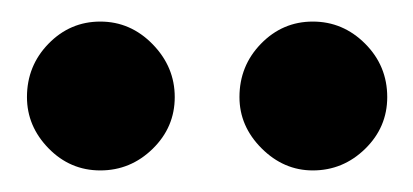

<svg xmlns="http://www.w3.org/2000/svg" viewBox="-20 -698 383 178"><path d="M5 -608Q5 -637 25 -657.5Q45 -678 73 -678Q101 -678 121.5 -657Q142 -636 142 -608Q142 -580 121.5 -560Q101 -540 73 -540Q45 -540 25 -560.5Q5 -581 5 -608ZM202 -608Q202 -637 222 -657.5Q242 -678 270 -678Q298 -678 318.5 -657.5Q339 -637 339 -608Q339 -580 318.5 -560Q298 -540 270 -540Q243 -540 222.5 -560.5Q202 -581 202 -608Z"/></svg>

Font: Arya
Style: Bold
Weight: 700
Designer: Eduardo Rodriguez Tunni, Modular Infotech
Foundry: Eduardo Rodriguez Tunni, Modular Infotech
Version: Version 1.002